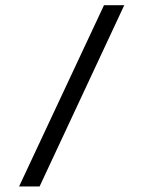

<svg xmlns="http://www.w3.org/2000/svg" viewBox="-20 -624 540 722"><path d="M371.1 -604.5H447.3L128.9 77.1H51.8Z"/></svg>

Font: BabelStone Pseudographica
Style: Regular
Weight: 400
Designer: Andrew West
Foundry: BabelStone
Version: Version 16.0.0